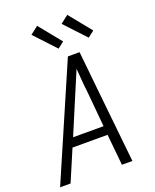

<svg xmlns="http://www.w3.org/2000/svg" viewBox="-174 -1074 949 1173"><g transform="rotate(-20 300.0 -487.5)"><path d="M9 0 327 -735H403L428 -490L479 0H411L391 -202H163L77 0ZM188 -260H386L365 -490Q360 -529 357 -568Q354 -607 351 -646Q334 -607 318 -568Q302 -529 285 -490ZM486 -799 359 -935 410 -975 527 -831ZM290 -799 163 -935 214 -975 331 -831Z"/></g></svg>

Font: Iosevka Light Extended Oblique
Style: Regular
Weight: 300
Width: 7
Italic angle: -9°
Monospace: yes
Designer: Belleve Invis
Foundry: Belleve Invis
Version: Version 32.5.0; ttfautohint (v1.8.4)